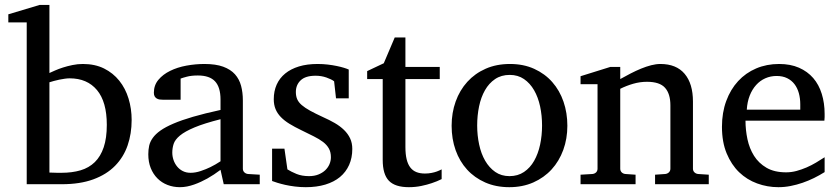

<svg xmlns="http://www.w3.org/2000/svg" viewBox="-20 -757 3443 789"><path d="M521 -264.2Q521 -207.5 504.4 -159.4Q487.8 -111.3 452.9 -75.7Q418 -40 363.5 -20Q309.1 0 233.9 0H89.8V-665H14.2V-698.2L143.1 -736.8H183.1V-457Q191.9 -460.9 206.1 -467.3Q220.2 -473.6 238.5 -479.5Q256.8 -485.4 277.8 -489.7Q298.8 -494.1 320.8 -494.1Q370.1 -494.1 407.5 -475.6Q444.8 -457 470.2 -425.3Q495.6 -393.6 508.3 -351.8Q521 -310.1 521 -264.2ZM418.9 -244.1Q418.9 -338.4 378.7 -386.7Q338.4 -435.1 266.1 -435.1Q257.8 -435.1 246.6 -433.6Q235.4 -432.1 223.9 -429.7Q212.4 -427.2 201.4 -424.3Q190.4 -421.4 183.1 -418.9V-47.9Q191.4 -47.4 200.2 -47.4Q207.5 -46.9 215.8 -46.9H231.9Q276.4 -46.9 311 -57.1Q345.7 -67.4 369.6 -90.8Q393.6 -114.3 406.2 -151.9Q418.9 -189.5 418.9 -244.1Z M886.2 -267.1Q818.8 -250 779.3 -233.4Q739.7 -216.8 719.5 -200Q699.2 -183.1 693.6 -165.8Q688 -148.4 688 -129.9Q688 -114.3 693.1 -99.4Q698.2 -84.5 707.8 -72.8Q717.3 -61 731.2 -54Q745.1 -46.9 763.2 -46.9Q783.2 -46.9 804.9 -54.2Q826.7 -61.5 844.7 -70.3Q865.7 -80.6 886.2 -94.2ZM899.4 0 886.2 -59.1Q859.9 -39.1 832 -23.4Q819.8 -16.6 806.2 -10.3Q792.5 -3.9 778.1 1.2Q763.7 6.3 748.8 9.3Q733.9 12.2 719.2 12.2Q691.9 12.2 668.2 2.9Q644.5 -6.3 627 -23.9Q609.4 -41.5 599.4 -66.4Q589.4 -91.3 589.4 -123Q589.4 -141.6 593 -158.2Q596.7 -174.8 607.9 -190.4Q619.1 -206.1 639.4 -220.5Q659.7 -234.9 692.6 -249Q725.6 -263.2 773.2 -277.1Q820.8 -291 886.2 -305.2V-348.1Q886.2 -398.4 863.8 -422.6Q841.3 -446.8 793 -446.8Q766.6 -446.8 748 -441.9Q729.5 -437 722.2 -434.1V-347.2H649.4Q642.6 -347.2 636 -348.1Q629.4 -349.1 624 -352.3Q618.7 -355.5 615.5 -361.1Q612.3 -366.7 612.3 -376Q612.3 -406.7 630.9 -429Q649.4 -451.2 679.2 -465.8Q709 -480.5 746.1 -487.3Q783.2 -494.1 820.3 -494.1Q866.7 -494.1 897.2 -482.9Q927.7 -471.7 945.6 -451.7Q963.4 -431.6 970.7 -404.3Q978 -377 978 -344.2V-64Q978 -54.7 984.1 -48.8Q990.2 -43 999 -42L1047.4 -39.1V0Z M1427.7 -145Q1427.7 -108.4 1414.6 -79.1Q1401.4 -49.8 1377 -29.5Q1352.5 -9.3 1316.9 1.5Q1281.2 12.2 1236.8 12.2Q1213.9 12.2 1192.1 9.5Q1170.4 6.8 1152.1 2.7Q1133.8 -1.5 1119.6 -5.9Q1105.5 -10.3 1098.1 -13.2V-146H1148.9L1161.1 -61Q1176.3 -51.3 1198.5 -42.2Q1220.7 -33.2 1250 -33.2Q1271.5 -33.2 1288.1 -39.8Q1304.7 -46.4 1316.2 -57.1Q1327.6 -67.9 1333.7 -81.8Q1339.8 -95.7 1339.8 -110.8Q1339.8 -131.8 1331.5 -146.7Q1323.2 -161.6 1307.6 -173.6Q1292 -185.5 1269.3 -196.8Q1246.6 -208 1217.8 -222.2Q1190.4 -235.4 1169.4 -248.3Q1148.4 -261.2 1134 -276.1Q1119.6 -291 1112.3 -308.8Q1105 -326.7 1105 -349.1Q1105 -382.3 1116.9 -409.2Q1128.9 -436 1151.9 -454.8Q1174.8 -473.6 1208.3 -483.9Q1241.7 -494.1 1285.2 -494.1Q1307.1 -494.1 1327.1 -491.7Q1347.2 -489.3 1363.8 -485.8Q1380.4 -482.4 1393.1 -478.5Q1405.8 -474.6 1413.1 -471.2V-353H1360.8L1353 -422.9Q1342.3 -431.2 1321.3 -438.5Q1300.3 -445.8 1276.9 -445.8Q1235.4 -445.8 1215.6 -427Q1195.8 -408.2 1195.8 -378.9Q1195.8 -361.8 1201.4 -349.1Q1207 -336.4 1220 -325.2Q1232.9 -314 1254.2 -302.2Q1275.4 -290.5 1307.1 -275.9Q1333.5 -264.2 1355.5 -251.5Q1377.4 -238.8 1393.6 -223.1Q1409.7 -207.5 1418.7 -188.5Q1427.7 -169.4 1427.7 -145Z M1794.9 -21Q1776.4 -11.7 1754.4 -4.4Q1735.8 2 1711.4 7.1Q1687 12.2 1660.2 12.2Q1603.5 12.2 1578.1 -14.2Q1552.7 -40.5 1552.7 -100.1V-432.1H1488.8V-464.8L1557.1 -497.1L1602.1 -603H1646V-481.9H1787.1V-432.1H1646V-152.8Q1646 -123 1651.1 -102.3Q1656.2 -81.5 1666.3 -68.6Q1676.3 -55.7 1691.2 -49.8Q1706.1 -43.9 1726.1 -43.9Q1740.7 -43.9 1753.2 -46.4Q1765.6 -48.8 1774.9 -52.2Q1785.6 -56.2 1794.9 -61Z M2207.5 -241.2Q2207.5 -282.2 2199.5 -319.8Q2191.4 -357.4 2174.8 -386.2Q2158.2 -415 2133.3 -432.1Q2108.4 -449.2 2074.7 -449.2Q2040 -449.2 2014.6 -432.1Q1989.3 -415 1972.9 -386.2Q1956.5 -357.4 1948.7 -319.8Q1940.9 -282.2 1940.9 -241.2Q1940.9 -200.7 1949 -163.1Q1957 -125.5 1973.6 -96.7Q1990.2 -67.9 2015.1 -50.5Q2040 -33.2 2073.7 -33.2Q2107.9 -33.2 2133.3 -50.3Q2158.7 -67.4 2175 -96.2Q2191.4 -125 2199.5 -162.6Q2207.5 -200.2 2207.5 -241.2ZM2311.5 -240.2Q2311.5 -187 2294.7 -140.9Q2277.8 -94.7 2246.8 -60.8Q2215.8 -26.9 2171.6 -7.3Q2127.4 12.2 2072.8 12.2Q2018.1 12.2 1974.1 -7.1Q1930.2 -26.4 1899.4 -60.1Q1868.7 -93.8 1852.3 -139.9Q1835.9 -186 1835.9 -240.2Q1835.9 -293.5 1852.5 -339.8Q1869.1 -386.2 1900.4 -420.7Q1931.6 -455.1 1975.8 -474.6Q2020 -494.1 2075.7 -494.1Q2131.3 -494.1 2175.3 -474.1Q2219.2 -454.1 2249.5 -419.7Q2279.8 -385.3 2295.7 -339.1Q2311.5 -293 2311.5 -240.2Z M2671.9 0V-39.1L2713.9 -42Q2722.7 -43 2728.8 -48.8Q2734.9 -54.7 2734.9 -64V-324.2Q2734.9 -371.6 2712.9 -396.2Q2690.9 -420.9 2638.7 -420.9Q2609.9 -420.9 2582 -412.8Q2554.2 -404.8 2528.8 -392.1V-64Q2528.8 -54.7 2534.7 -48.8Q2540.5 -43 2549.8 -42L2591.8 -39.1V0H2365.7V-39.1L2414.6 -42Q2423.8 -43 2429.7 -48.8Q2435.5 -54.7 2435.5 -64V-411.1H2365.7V-443.8L2487.8 -481.9H2528.8V-432.1Q2549.8 -443.8 2571.5 -455.1Q2593.3 -466.3 2614.7 -475.1Q2636.2 -483.9 2656.2 -489Q2676.3 -494.1 2693.8 -494.1Q2759.3 -494.1 2793.5 -453.6Q2827.6 -413.1 2827.6 -339.8V-64Q2827.6 -54.7 2833.7 -48.8Q2839.8 -43 2848.6 -42L2892.6 -39.1V0Z M3368.7 -49.8Q3347.7 -36.6 3325 -25.4Q3302.2 -14.2 3278.1 -5.9Q3253.9 2.4 3229 7.3Q3204.1 12.2 3178.7 12.2Q3133.3 12.2 3091.3 -3.2Q3049.3 -18.6 3017.3 -49.3Q2985.4 -80.1 2966.1 -126.7Q2946.8 -173.3 2946.8 -235.8Q2946.8 -294.4 2964.4 -342Q2981.9 -389.6 3013.2 -423.6Q3044.4 -457.5 3087.4 -475.8Q3130.4 -494.1 3181.6 -494.1Q3228 -494.1 3263.2 -478.8Q3298.3 -463.4 3321.8 -436.3Q3345.2 -409.2 3356.9 -371.3Q3368.7 -333.5 3368.7 -289.1V-275.9Q3368.7 -268.1 3367.7 -261.2H3043.5Q3043.5 -223.1 3051.5 -185.1Q3059.6 -147 3078.6 -116.7Q3097.7 -86.4 3129.9 -67.6Q3162.1 -48.8 3210.4 -48.8Q3231.9 -48.8 3252.9 -54.4Q3273.9 -60.1 3294.2 -68.8Q3314.5 -77.6 3333 -88.6Q3351.6 -99.6 3368.7 -110.8ZM3268.6 -328.1Q3268.6 -353 3262.7 -374.3Q3256.8 -395.5 3244.9 -411.1Q3232.9 -426.8 3214.6 -435.8Q3196.3 -444.8 3171.4 -444.8Q3146.5 -444.8 3125 -435.3Q3103.5 -425.8 3087.2 -407.7Q3070.8 -389.6 3060.8 -364Q3050.8 -338.4 3048.8 -306.2H3268.6Z"/></svg>

Font: Charis SIL Afr
Style: Regular
Weight: 400
Foundry: SIL International
Version: Version 5.000